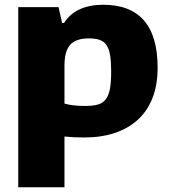

<svg xmlns="http://www.w3.org/2000/svg" viewBox="-20 -570 718 810"><path d="M57 -540H227L242 -473H250Q276 -513 318 -531.5Q360 -550 415 -550Q645 -550 645 -284Q645 -212 623.5 -157Q602 -102 561.5 -65Q521 -28 464 -9Q407 10 335 10Q313 10 292.5 9Q272 8 252 6V220H57ZM339 -123Q372 -123 393 -129Q414 -135 426.5 -151.5Q439 -168 444 -196Q449 -224 449 -269Q449 -310 444.5 -337Q440 -364 429.5 -379.5Q419 -395 401 -401.5Q383 -408 355 -408Q301 -408 276.5 -381.5Q252 -355 252 -292V-133Q269 -128 291 -125.5Q313 -123 339 -123Z"/></svg>

Font: Encode Sans Normal
Style: ExtraBold
Weight: 800
Designer: Pablo Impallari, Andres Torresi
Foundry: Pablo Impallari, Andres Torresi
Version: Version 1.000; ttfautohint (v1.00) -l 8 -r 50 -G 200 -x 14 -